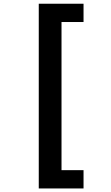

<svg xmlns="http://www.w3.org/2000/svg" viewBox="-20 -828 610 1055"><path d="M439 107V207.5H193V-807.5H439V-707H318V107Z"/></svg>

Font: League Mono Narrow SemiBold
Style: Regular
Weight: 600
Width: 3
Designer: Tyler Finck
Foundry: The League of Moveable Type / Tyler Finck
Version: Version 2.210